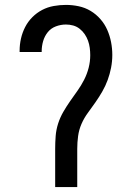

<svg xmlns="http://www.w3.org/2000/svg" viewBox="-20 -763 540 783"><path d="M205 0V-156Q205 -182 207 -208Q209 -234 217 -259Q225 -284 238 -306.5Q251 -329 266 -350.5Q281 -372 296 -393Q311 -414 323 -437.5Q335 -461 341.5 -486.5Q348 -512 348 -538Q348 -553 346 -568Q344 -583 339 -597Q334 -611 325.5 -623.5Q317 -636 305 -645.5Q293 -655 278.5 -659Q264 -663 249 -663Q228 -663 208 -655.5Q188 -648 175 -632Q162 -616 156 -595.5Q150 -575 150 -554V-551H60V-556Q60 -581 65.5 -605.5Q71 -630 82.5 -652.5Q94 -675 112 -693Q130 -711 152 -722.5Q174 -734 199 -738.5Q224 -743 249 -743Q275 -743 301 -737.5Q327 -732 349.5 -718.5Q372 -705 389.5 -685Q407 -665 417.5 -641Q428 -617 433 -591Q438 -565 438 -539Q438 -513 433 -487Q428 -461 419 -436.5Q410 -412 397 -389.5Q384 -367 369 -345.5Q354 -324 338.5 -303Q323 -282 312.5 -258Q302 -234 298.5 -208Q295 -182 295 -156V0Z"/></svg>

Font: Iosevka Fixed Medium
Style: Regular
Weight: 500
Monospace: yes
Designer: Belleve Invis
Foundry: Belleve Invis
Version: Version 32.3.0